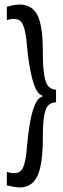

<svg xmlns="http://www.w3.org/2000/svg" viewBox="-20 -725 276 843"><path d="M226 -276Q205 -275 192.5 -263Q180 -251 174 -217Q168 -183 168 -118Q168 -2 144 48Q120 98 66 98Q56 98 41 95.5Q26 93 10 89V30Q61 45 77.5 17.5Q94 -10 99 -88Q103 -135 111 -182.5Q119 -230 132.5 -263Q146 -296 165 -300V-306Q151 -309 140 -329.5Q129 -350 121 -381.5Q113 -413 107.5 -448.5Q102 -484 99 -518Q93 -599 76 -625Q59 -651 10 -637V-695Q43 -705 66 -705Q120 -705 144 -659Q168 -613 168 -501Q168 -432 174 -395.5Q180 -359 193 -345.5Q206 -332 226 -331Z"/></svg>

Font: Bricolage Grotesque 48pt Condensed Light
Style: Regular
Weight: 300
Width: 3
Designer: Mathieu Triay
Foundry: Atelier Triay
Version: Version 1.000; ttfautohint (v1.8.4.7-5d5b);gftools[0.9.32]